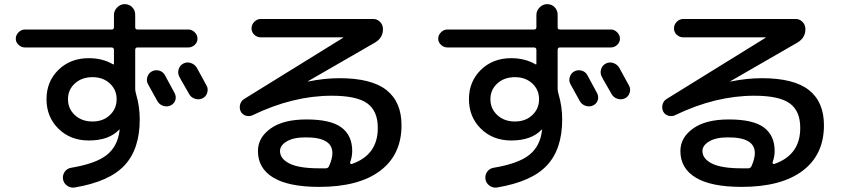

<svg xmlns="http://www.w3.org/2000/svg" viewBox="-20 -835 4040 909"><path d="M699.2 -497.1Q715.8 -505.9 734.4 -500.5Q752.9 -495.1 761.7 -477.5Q776.4 -450.2 806.6 -394.5Q815.4 -377.9 810.1 -360.8Q804.7 -343.8 788.1 -335.9Q772.5 -328.1 753.9 -333.5Q735.4 -338.9 725.6 -355.5Q717.8 -368.2 703.1 -396Q688.5 -423.8 680.7 -436.5Q671.9 -452.1 677.7 -470.7Q683.6 -489.3 699.2 -497.1ZM912.1 -513.7Q927.7 -485.4 958 -429.7Q966.8 -414.1 960.9 -395.5Q955.1 -377 938 -369.1Q920.9 -361.3 902.3 -367.7Q883.8 -374 875 -390.6Q868.2 -403.3 852.1 -430.7Q835.9 -458 829.1 -471.7Q820.3 -488.3 825.7 -506.8Q831.1 -525.4 848.1 -534.2Q865.2 -543 883.8 -536.6Q902.3 -530.3 912.1 -513.7ZM418 -469.7Q367.2 -469.7 334.5 -439.9Q301.8 -410.2 301.8 -365.2Q301.8 -320.3 334.5 -290Q367.2 -259.8 418 -259.8Q467.8 -259.8 500 -290Q532.2 -320.3 532.2 -365.2Q532.2 -410.2 500 -439.9Q467.8 -469.7 418 -469.7ZM97.7 -610.4Q81.1 -610.4 67.9 -622.6Q54.7 -634.8 54.7 -651.9Q54.7 -668.9 67.9 -682.1Q81.1 -695.3 97.7 -695.3H508.8Q519.5 -695.3 519.5 -706.1V-764.6Q519.5 -784.2 534.7 -799.8Q549.8 -815.4 570.3 -815.4Q591.8 -815.4 606 -800.8Q620.1 -786.1 620.1 -764.6V-706.1Q620.1 -695.3 630.9 -695.3H872.1Q888.7 -695.3 901.9 -682.1Q915 -668.9 915 -651.9Q915 -634.8 901.9 -622.6Q888.7 -610.4 872.1 -610.4H630.9Q620.1 -610.4 620.1 -598.6V-413.1Q620.1 -405.3 624 -390.6Q641.6 -332 641.6 -269.5Q641.6 -128.9 569.3 -51.8Q497.1 25.4 333 52.7Q313.5 55.7 297.4 43.9Q281.2 32.2 278.3 13.2Q275.4 -5.9 286.6 -22Q297.9 -38.1 318.4 -41Q434.6 -60.5 485.8 -101.6Q537.1 -142.6 545.9 -216.8Q545.9 -216.8 545.9 -217.8L546.9 -219.7Q546.9 -221.7 545.9 -221.7L543.9 -220.7Q495.1 -169.9 400.4 -169.9Q313.5 -169.9 256.8 -225.6Q200.2 -281.2 200.2 -365.2Q200.2 -449.2 256.8 -504.4Q313.5 -559.6 400.4 -559.6Q465.8 -559.6 515.6 -530.3H518.6Q519.5 -530.3 519.5 -531.2V-598.6Q519.5 -609.4 508.8 -610.4Z M1538.1 -48.8Q1553.7 -84 1553.7 -110.4Q1553.7 -185.5 1425.8 -184.6Q1369.1 -184.6 1337.4 -165.5Q1305.7 -146.5 1305.7 -120.1Q1305.7 -83 1351.1 -60.5Q1396.5 -38.1 1491.2 -38.1H1522.5Q1533.2 -38.1 1538.1 -48.8ZM1176.8 -290Q1161.1 -282.2 1144.5 -287.1Q1127.9 -292 1120.1 -306.6Q1112.3 -322.3 1116.7 -339.8Q1121.1 -357.4 1135.7 -366.2L1604.5 -656.2L1605.5 -657.2L1604.5 -658.2H1214.8Q1197.3 -658.2 1184.1 -670.4Q1170.9 -682.6 1170.9 -700.7Q1170.9 -718.8 1184.1 -731.9Q1197.3 -745.1 1214.8 -745.1H1747.1Q1765.6 -745.1 1778.8 -731.9Q1792 -718.8 1793 -700.2Q1794.9 -657.2 1755.9 -633.8L1437.5 -450.2V-449.2H1439.5Q1516.6 -464.8 1586.9 -464.8Q1738.3 -464.8 1809.6 -408.7Q1880.9 -352.5 1880.9 -242.2Q1880.9 -102.5 1779.8 -26.4Q1678.7 49.8 1491.2 49.8Q1346.7 49.8 1273.9 5.9Q1201.2 -38.1 1201.2 -120.1Q1201.2 -183.6 1261.2 -226.6Q1321.3 -269.5 1430.7 -269.5Q1545.9 -269.5 1596.7 -231.4Q1647.5 -193.4 1647.5 -120.1Q1647.5 -93.8 1637.7 -66.4Q1636.7 -63.5 1639.2 -60.5Q1641.6 -57.6 1645.5 -58.6Q1769.5 -101.6 1768.6 -230.5Q1768.6 -309.6 1718.8 -345.7Q1668.9 -381.8 1550.8 -381.8Q1367.2 -381.8 1176.8 -290Z M2699.2 -497.1Q2715.8 -505.9 2734.4 -500.5Q2752.9 -495.1 2761.7 -477.5Q2776.4 -450.2 2806.6 -394.5Q2815.4 -377.9 2810.1 -360.8Q2804.7 -343.8 2788.1 -335.9Q2772.5 -328.1 2753.9 -333.5Q2735.4 -338.9 2725.6 -355.5Q2717.8 -368.2 2703.1 -396Q2688.5 -423.8 2680.7 -436.5Q2671.9 -452.1 2677.7 -470.7Q2683.6 -489.3 2699.2 -497.1ZM2912.1 -513.7Q2927.7 -485.4 2958 -429.7Q2966.8 -414.1 2960.9 -395.5Q2955.1 -377 2938 -369.1Q2920.9 -361.3 2902.3 -367.7Q2883.8 -374 2875 -390.6Q2868.2 -403.3 2852.1 -430.7Q2835.9 -458 2829.1 -471.7Q2820.3 -488.3 2825.7 -506.8Q2831.1 -525.4 2848.1 -534.2Q2865.2 -543 2883.8 -536.6Q2902.3 -530.3 2912.1 -513.7ZM2418 -469.7Q2367.2 -469.7 2334.5 -439.9Q2301.8 -410.2 2301.8 -365.2Q2301.8 -320.3 2334.5 -290Q2367.2 -259.8 2418 -259.8Q2467.8 -259.8 2500 -290Q2532.2 -320.3 2532.2 -365.2Q2532.2 -410.2 2500 -439.9Q2467.8 -469.7 2418 -469.7ZM2097.7 -610.4Q2081.1 -610.4 2067.9 -622.6Q2054.7 -634.8 2054.7 -651.9Q2054.7 -668.9 2067.9 -682.1Q2081.1 -695.3 2097.7 -695.3H2508.8Q2519.5 -695.3 2519.5 -706.1V-764.6Q2519.5 -784.2 2534.7 -799.8Q2549.8 -815.4 2570.3 -815.4Q2591.8 -815.4 2606 -800.8Q2620.1 -786.1 2620.1 -764.6V-706.1Q2620.1 -695.3 2630.9 -695.3H2872.1Q2888.7 -695.3 2901.9 -682.1Q2915 -668.9 2915 -651.9Q2915 -634.8 2901.9 -622.6Q2888.7 -610.4 2872.1 -610.4H2630.9Q2620.1 -610.4 2620.1 -598.6V-413.1Q2620.1 -405.3 2624 -390.6Q2641.6 -332 2641.6 -269.5Q2641.6 -128.9 2569.3 -51.8Q2497.1 25.4 2333 52.7Q2313.5 55.7 2297.4 43.9Q2281.2 32.2 2278.3 13.2Q2275.4 -5.9 2286.6 -22Q2297.9 -38.1 2318.4 -41Q2434.6 -60.5 2485.8 -101.6Q2537.1 -142.6 2545.9 -216.8Q2545.9 -216.8 2545.9 -217.8L2546.9 -219.7Q2546.9 -221.7 2545.9 -221.7L2543.9 -220.7Q2495.1 -169.9 2400.4 -169.9Q2313.5 -169.9 2256.8 -225.6Q2200.2 -281.2 2200.2 -365.2Q2200.2 -449.2 2256.8 -504.4Q2313.5 -559.6 2400.4 -559.6Q2465.8 -559.6 2515.6 -530.3H2518.6Q2519.5 -530.3 2519.5 -531.2V-598.6Q2519.5 -609.4 2508.8 -610.4Z M3538.1 -48.8Q3553.7 -84 3553.7 -110.4Q3553.7 -185.5 3425.8 -184.6Q3369.1 -184.6 3337.4 -165.5Q3305.7 -146.5 3305.7 -120.1Q3305.7 -83 3351.1 -60.5Q3396.5 -38.1 3491.2 -38.1H3522.5Q3533.2 -38.1 3538.1 -48.8ZM3176.8 -290Q3161.1 -282.2 3144.5 -287.1Q3127.9 -292 3120.1 -306.6Q3112.3 -322.3 3116.7 -339.8Q3121.1 -357.4 3135.7 -366.2L3604.5 -656.2L3605.5 -657.2L3604.5 -658.2H3214.8Q3197.3 -658.2 3184.1 -670.4Q3170.9 -682.6 3170.9 -700.7Q3170.9 -718.8 3184.1 -731.9Q3197.3 -745.1 3214.8 -745.1H3747.1Q3765.6 -745.1 3778.8 -731.9Q3792 -718.8 3793 -700.2Q3794.9 -657.2 3755.9 -633.8L3437.5 -450.2V-449.2H3439.5Q3516.6 -464.8 3586.9 -464.8Q3738.3 -464.8 3809.6 -408.7Q3880.9 -352.5 3880.9 -242.2Q3880.9 -102.5 3779.8 -26.4Q3678.7 49.8 3491.2 49.8Q3346.7 49.8 3273.9 5.9Q3201.2 -38.1 3201.2 -120.1Q3201.2 -183.6 3261.2 -226.6Q3321.3 -269.5 3430.7 -269.5Q3545.9 -269.5 3596.7 -231.4Q3647.5 -193.4 3647.5 -120.1Q3647.5 -93.8 3637.7 -66.4Q3636.7 -63.5 3639.2 -60.5Q3641.6 -57.6 3645.5 -58.6Q3769.5 -101.6 3768.6 -230.5Q3768.6 -309.6 3718.8 -345.7Q3668.9 -381.8 3550.8 -381.8Q3367.2 -381.8 3176.8 -290Z"/></svg>

Font: Rounded-X Mgen+ 1m medium
Style: Regular
Weight: 500
Designer: [Source Han Sans]
Ryoko NISHIZUKA  (kana & ideographs); Paul D. Hunt (Latin, Greek & Cyrillic); Wenlong ZHANG  (bopomofo
Version: Version 1.059.20150602